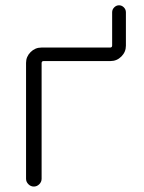

<svg xmlns="http://www.w3.org/2000/svg" viewBox="-20 -724 542 723"><path d="M454.1 -551.8Q454.1 -528.3 437 -511.2Q419.9 -494.1 396.5 -494.1H144.5Q136.7 -494.1 136.7 -486.3V-50.8Q136.7 -39.1 127.9 -30.3Q119.1 -21.5 107.4 -21.5Q95.7 -21.5 86.9 -30.3Q78.1 -39.1 78.1 -50.8V-487.3Q78.1 -510.7 95.2 -527.8Q112.3 -544.9 135.7 -544.9H394.5Q402.3 -544.9 402.3 -552.7V-677.7Q402.3 -688.5 410.2 -696.3Q418 -704.1 428.2 -704.1Q438.5 -704.1 446.3 -696.3Q454.1 -688.5 454.1 -677.7Z"/></svg>

Font: Gen Jyuu Gothic P Light
Style: Regular
Weight: 200
Designer: [Source Han Sans]
Ryoko NISHIZUKA  (kana & ideographs); Paul D. Hunt (Latin, Greek & Cyrillic); Wenlong ZHANG  (bopomofo
Version: Version 1.002.20150607